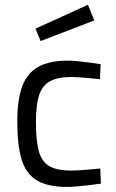

<svg xmlns="http://www.w3.org/2000/svg" viewBox="-20 -760 476 791"><path d="M257.4 10.2Q178 10.2 132.9 -16.1Q87.8 -42.4 69.5 -101.7Q51.2 -161 51.2 -258.6Q51.2 -350 71.8 -405Q92.4 -460 138.5 -485.1Q184.6 -510.2 258.6 -510.2Q275.4 -510.2 299.9 -507.9Q324.4 -505.6 350 -502.1Q375.6 -498.6 394.6 -495.4L391.8 -433.6Q374.8 -435.6 352.8 -437.7Q330.8 -439.8 309.5 -441.3Q288.2 -442.8 274.2 -442.8Q216.7 -442.8 185 -424.8Q153.3 -406.9 140.6 -366.4Q128 -325.9 128 -258.6Q128 -184.6 139 -140.4Q150.1 -96.1 181.5 -76.6Q212.9 -57.2 274.6 -57.2Q288.6 -57.2 309.7 -58.7Q330.8 -60.2 353.4 -62.2Q376 -64.2 393 -65.8L395.8 -3.6Q375.8 -0.8 349.8 2.4Q323.8 5.6 299 7.9Q274.2 10.2 257.4 10.2ZM147.3 -590.9 126.3 -642 342.4 -740.4 368.1 -675.7Z"/></svg>

Font: Titillium Web
Style: Bold
Weight: 700
Designer: Mohamed Gaber, Accademia di Belle Arti di Urbino
Foundry: Kief Type Foundry, Accademia di Belle Arti di Urbino
Version: Version 3.000